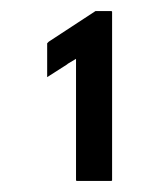

<svg xmlns="http://www.w3.org/2000/svg" viewBox="-20 -842 287 346"><path d="M65 -703 101 -726 102 -727 117 -736V-517L118 -516H181L182 -517V-821L181 -822H152L68 -767L65 -764Z"/></svg>

Font: Hussar Woodtype
Style: SeBd
Weight: 900
Foundry: Cannot Into Space Fonts
Version: Version 1.07